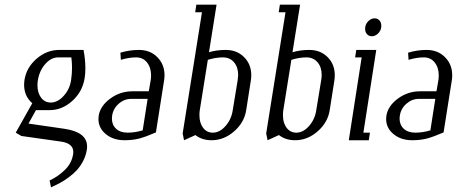

<svg xmlns="http://www.w3.org/2000/svg" viewBox="-20 -596 1957 816"><path d="M46.9 -32.2 117.2 -157.2Q82.5 -187.5 82.5 -235.4Q82.5 -245.6 84 -255.9Q92.3 -309.1 135.5 -346.4Q178.7 -383.8 231.9 -383.8H335Q342.8 -342.8 342.8 -306.2Q342.8 -281.2 339.8 -264.2Q330.6 -206.1 287.1 -167Q243.7 -127.9 190.9 -127.9H132.8L101.1 -70.8L252.9 -48.8Q350.1 -34.7 350.1 26.4Q350.1 35.2 349.1 40Q345.2 65.4 333.5 87.9Q321.8 110.4 307.1 126.5Q292.5 142.6 272.2 157.5Q252 172.4 234.6 181.6Q217.3 190.9 196.8 200.2L190.9 170.9Q227.1 154.3 256.1 125.7Q285.2 97.2 291 58.1Q291.5 55.2 291.5 49.8Q291.5 13.7 240.2 5.9L70.8 -18.1ZM139.2 -233.9Q139.2 -201.2 154.8 -180.7Q170.4 -160.2 195.8 -160.2Q225.1 -160.2 250.7 -188.5Q276.4 -216.8 282.2 -255.9Q286.1 -282.7 286.1 -308.6Q286.1 -331.1 283.2 -352.1H227.1Q197.3 -352.1 172.6 -324.2Q147.9 -296.4 141.1 -255.9Q139.2 -245.6 139.2 -233.9Z M398.4 -90.3Q398.4 -95.2 399.4 -104Q406.2 -146 448.5 -177Q490.7 -208 542.5 -208H612.3L620.6 -255.9Q622.1 -266.1 622.1 -275.4Q622.1 -308.6 605 -330.3Q587.9 -352.1 558.6 -352.1Q528.3 -352.1 493.7 -341.8L491.7 -372.1Q530.8 -383.8 570.3 -383.8Q618.2 -383.8 648.7 -353Q679.2 -322.3 679.2 -276.4Q679.2 -266.1 677.7 -255.9L642.6 -33.2Q599.6 -14.6 571.8 -7.3Q543.9 0 509.3 0Q461.4 0 429.9 -25.9Q398.4 -51.8 398.4 -90.3ZM455.6 -92.3Q455.6 -65.4 473.4 -48.8Q491.2 -32.2 522.5 -32.2Q553.7 -32.2 586.4 -42L607.4 -175.8H537.6Q507.8 -175.8 484.4 -155Q460.9 -134.3 456.5 -104Q455.6 -96.2 455.6 -92.3Z M756.3 -28.8 838.4 -543.9H809.6L814.5 -576.2H900.4L868.2 -374Q900.9 -383.8 939.5 -383.8Q986.8 -383.8 1017.3 -353.3Q1047.9 -322.8 1047.9 -276.4Q1047.9 -266.1 1046.4 -255.9L1026.4 -127.9Q1018.1 -75.2 974.9 -37.6Q931.6 0 879.4 0Q838.4 0 810.5 -22L762.2 0ZM827.6 -106Q827.6 -73.2 843.3 -52.7Q858.9 -32.2 884.3 -32.2Q913.6 -32.2 938.5 -60.5Q963.4 -88.9 969.2 -127.9L990.2 -255.9Q992.2 -270.5 992.2 -277.3Q992.2 -310.5 974.6 -331.3Q957 -352.1 927.2 -352.1Q897.5 -352.1 863.3 -341.8L829.1 -127.9Q827.6 -120.1 827.6 -106Z M1111.3 -28.8 1193.4 -543.9H1164.6L1169.4 -576.2H1255.4L1223.1 -374Q1255.9 -383.8 1294.4 -383.8Q1341.8 -383.8 1372.3 -353.3Q1402.8 -322.8 1402.8 -276.4Q1402.8 -266.1 1401.4 -255.9L1381.3 -127.9Q1373 -75.2 1329.8 -37.6Q1286.6 0 1234.4 0Q1193.4 0 1165.5 -22L1117.2 0ZM1182.6 -106Q1182.6 -73.2 1198.2 -52.7Q1213.9 -32.2 1239.3 -32.2Q1268.6 -32.2 1293.5 -60.5Q1318.4 -88.9 1324.2 -127.9L1345.2 -255.9Q1347.2 -270.5 1347.2 -277.3Q1347.2 -310.5 1329.6 -331.3Q1312 -352.1 1282.2 -352.1Q1252.4 -352.1 1218.3 -341.8L1184.1 -127.9Q1182.6 -120.1 1182.6 -106Z M1462.4 0 1517.1 -352.1H1489.3L1494.1 -383.8H1579.1L1524.4 -32.2H1552.2L1547.4 0ZM1531.7 -473.6Q1531.7 -478 1532.2 -480Q1534.2 -495.6 1546.1 -506.8Q1558.1 -518.1 1572.3 -518.1Q1585 -518.1 1592.8 -509Q1600.6 -500 1600.6 -486.3Q1600.6 -481.9 1600.1 -480Q1598.1 -464.4 1586.2 -453.1Q1574.2 -441.9 1560.1 -441.9Q1547.4 -441.9 1539.6 -450.9Q1531.7 -460 1531.7 -473.6Z M1621.1 -90.3Q1621.1 -95.2 1622.1 -104Q1628.9 -146 1671.1 -177Q1713.4 -208 1765.1 -208H1835L1843.3 -255.9Q1844.7 -266.1 1844.7 -275.4Q1844.7 -308.6 1827.6 -330.3Q1810.5 -352.1 1781.2 -352.1Q1751 -352.1 1716.3 -341.8L1714.4 -372.1Q1753.4 -383.8 1793 -383.8Q1840.8 -383.8 1871.3 -353Q1901.9 -322.3 1901.9 -276.4Q1901.9 -266.1 1900.4 -255.9L1865.2 -33.2Q1822.3 -14.6 1794.4 -7.3Q1766.6 0 1731.9 0Q1684.1 0 1652.6 -25.9Q1621.1 -51.8 1621.1 -90.3ZM1678.2 -92.3Q1678.2 -65.4 1696 -48.8Q1713.9 -32.2 1745.1 -32.2Q1776.4 -32.2 1809.1 -42L1830.1 -175.8H1760.3Q1730.5 -175.8 1707 -155Q1683.6 -134.3 1679.2 -104Q1678.2 -96.2 1678.2 -92.3Z"/></svg>

Font: Gawaa
Style: Italic
Weight: 400
Designer: T. Christopher White
Version: Version 1.0